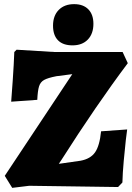

<svg xmlns="http://www.w3.org/2000/svg" viewBox="-20 -900 637 927"><path d="M3 -51 329 -542 252 -532Q211 -524 193 -514Q175 -504 168.5 -483Q162 -462 160 -418L34 -409Q36 -433 41.5 -512Q47 -591 49 -649L60 -660L241 -649H572L597 -595Q444 -391 276 -127L264 -109L369 -124Q417 -133 439 -164.5Q461 -196 468 -266L594 -275Q592 -263 587.5 -224Q583 -185 577.5 -124Q572 -63 571 -19L550 3L121 -3L39 7ZM236 -776Q236 -824 263.5 -852Q291 -880 338 -880Q382 -880 406.5 -855Q431 -830 431 -785Q431 -737 404 -709Q377 -681 330 -681Q284 -681 260 -705.5Q236 -730 236 -776Z"/></svg>

Font: Alegreya SC Black
Style: Regular
Weight: 900
Designer: Juan Pablo del Peral
Foundry: Huerta Tipografica
Version: Version 2.007; ttfautohint (v1.6)